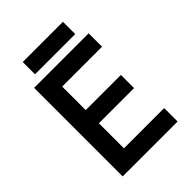

<svg xmlns="http://www.w3.org/2000/svg" viewBox="-241 -960 1073 1073"><g transform="rotate(-45 295.0 -423.5)"><path d="M83 0V-700H514V-594H199V-408H477V-304H199V-106H517V0ZM140 -750V-847H458V-750Z"/></g></svg>

Font: Figtree SemiBold
Style: Regular
Weight: 600
Designer: Erik Kennedy
Foundry: Erik Kennedy
Version: Version 2.001; ttfautohint (v1.8.4.7-5d5b);gftools[0.9.27]